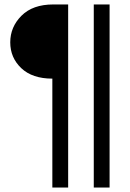

<svg xmlns="http://www.w3.org/2000/svg" viewBox="-20 -694 585 862"><path d="M472 148H401V-674H472ZM286 148H215V-341Q125 -341 75.5 -388Q26 -435 26 -504Q26 -573 76.5 -623.5Q127 -674 219 -674H286Z"/></svg>

Font: Hind Mysuru
Style: Regular
Weight: 400
Designer: Manushi Parikh, Hitesh Malaviya
Foundry: Indian Type Foundry
Version: Version 0.703;PS 1.0;hotconv 1.0.86;makeotf.lib2.5.63406